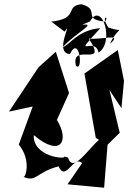

<svg xmlns="http://www.w3.org/2000/svg" viewBox="-20 -832 617 898"><path d="M281 -100C291 -85 133 -98 138 -200C266 -92 306 -176 246 -271L303 -397L241 -590L160 -517L22 -310L133 -334L68 -156C129 -80 98 3 89 -5C152 22 147 -26 254 -54C288 22 323 -109 364 -69L296 30L467 46L483 -155L540 -211L492 -411L548 -326L560 -454L531 -598L375 -488L428 -187L443 -178C391 -134 321 -19 298 -95ZM282 -684C325 -745 229 -584 307 -579C353 -674 370 -488 335 -525C309 -638 490 -508 395 -652C450 -643 559 -681 494 -627C537 -719 567 -676 487 -703C448 -762 493 -758 471 -731C360 -742 453 -786 362 -812C281 -806 353 -745 220 -731ZM401 -732C456 -830 518 -635 441 -586C424 -668 307 -545 449 -700C345 -693 303 -619 273 -611C336 -681 437 -725 364 -716Z"/></svg>

Font: Asimov Silicon
Style: Regular
Weight: 400
Designer: Google
Version: Version 2.000980; 2014